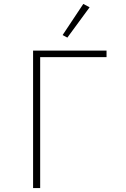

<svg xmlns="http://www.w3.org/2000/svg" viewBox="-20 -955 640 975"><path d="M148 -698H521V-665H184V0H148ZM322 -764 298 -777 403 -935 435 -918Z"/></svg>

Font: IBM Plex Mono ExtLt
Style: Regular
Weight: 200
Monospace: yes
Designer: Mike Abbink, Paul van der Laan, Pieter van Rosmalen
Foundry: Bold Monday
Version: Version 2.3